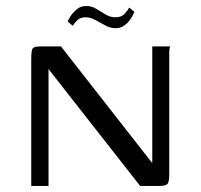

<svg xmlns="http://www.w3.org/2000/svg" viewBox="-20 -613 664 633"><path d="M83 0V-419Q83 -446 87.5 -453Q92 -460 114 -460H181L479 -79L482 -77V-460H541Q540 -459 539 -452.5Q538 -446 538 -438.5Q538 -431 538 -424V-38Q538 -12 531.5 -6Q525 0 504 0H442L141 -384L140 -388V0ZM361 -520Q344 -520 327.5 -529Q311 -538 294.5 -547Q278 -556 262 -556Q244 -556 234 -545.5Q224 -535 220 -528L203 -542Q204 -544 208 -552Q212 -560 219.5 -569Q227 -578 237.5 -585.5Q248 -593 263 -593Q281 -594 297 -584Q313 -574 328.5 -565Q344 -556 360 -556Q381 -556 391.5 -568Q402 -580 406 -588L423 -574Q422 -571 418 -563Q414 -555 406.5 -545Q399 -535 387.5 -527.5Q376 -520 361 -520Z"/></svg>

Font: Genos Thin
Style: Regular
Weight: 400
Version: Version 1.010